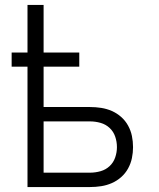

<svg xmlns="http://www.w3.org/2000/svg" viewBox="-20 -755 640 775"><path d="M91 0V-486H27V-543H91V-735H156V-543H300V-486H156V-323H343Q366 -323 388.5 -319.5Q411 -316 431.5 -307Q452 -298 469 -283Q486 -268 497 -248Q508 -228 512.5 -206Q517 -184 517 -161Q517 -139 512.5 -117Q508 -95 497 -75Q486 -55 469 -40Q452 -25 431.5 -16Q411 -7 388.5 -3.5Q366 0 343 0ZM156 -58H343Q365 -58 386 -64Q407 -70 422.5 -84.5Q438 -99 445 -119.5Q452 -140 452 -161Q452 -183 445 -203.5Q438 -224 422.5 -238.5Q407 -253 386 -259Q365 -265 343 -265H156Z"/></svg>

Font: Iosevka Curly Light Extended
Style: Regular
Weight: 300
Width: 7
Monospace: yes
Designer: Belleve Invis
Foundry: Belleve Invis
Version: Version 11.1.0; ttfautohint (v1.8.3)